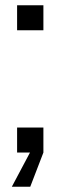

<svg xmlns="http://www.w3.org/2000/svg" viewBox="-20 -580 230 730"><path d="M145 -95V0L95 130H25L94 0H45V-95ZM145 -560V-465H45V-560Z"/></svg>

Font: TASA Explorer VF
Style: Regular
Weight: 400
Designer: Weizhong Zhang
Foundry: Local Remote
Version: Version 1.000;Glyphs 3.2 (3192)